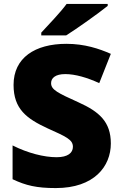

<svg xmlns="http://www.w3.org/2000/svg" viewBox="-20 -947 617 977"><path d="M528 -917V-927H319C286 -882 224 -818 190 -781V-767H317C371 -801 481 -879 528 -917ZM544 -217C544 -328 484 -379 380 -426C274 -474 240 -490 240 -524C240 -550 262 -570 312 -570C363 -570 424 -552 485 -524L544 -673C485 -699 411 -724 318 -724C158 -724 49 -653 49 -515C49 -392 116 -343 222 -294C315 -252 351 -237 351 -200C351 -169 325 -147 268 -147C204 -147 121 -168 44 -207V-35C112 -3 166 10 264 10C459 10 544 -100 544 -217Z"/></svg>

Font: Noto Sans Tamil Black
Style: Regular
Weight: 900
Designer: Jelle Bosma - Monotype Design Team
Foundry: Monotype Imaging Inc.
Version: Version 2.004